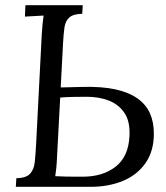

<svg xmlns="http://www.w3.org/2000/svg" viewBox="-20 -720 638 740"><path d="M41 0 43 -33Q81 -34 96 -50.5Q111 -67 114 -95.5Q117 -124 119 -161L141 -588Q142 -608 144 -626.5Q146 -645 148 -660Q130 -659 112 -658Q94 -657 76 -656L78 -700H299L297 -667Q262 -666 247 -652.5Q232 -639 228.5 -614.5Q225 -590 223 -554L214 -383L298 -385Q373 -387 425 -375.5Q477 -364 510 -340.5Q543 -317 558 -283Q573 -249 573 -205Q573 -137 540.5 -91Q508 -45 453 -22.5Q398 0 330 0ZM193 -41Q209 -40 231.5 -39.5Q254 -39 273.5 -39Q293 -39 299 -39Q376 -39 425.5 -77.5Q475 -116 479 -195Q482 -252 459.5 -285Q437 -318 399 -332.5Q361 -347 315 -347Q285 -347 260.5 -346.5Q236 -346 212 -344L200 -119Q199 -92 197 -73Q195 -54 193 -41Z"/></svg>

Font: Lora Italic
Style: Italic
Weight: 400
Italic angle: -3°
Designer: Olga Karpushina, Alexei Vanyashin (Cyrillic)
Foundry: Cyreal
Version: Version 2.210; ttfautohint (v1.8.1.43-b0c9)